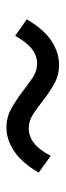

<svg xmlns="http://www.w3.org/2000/svg" viewBox="176 -666 203 595"><g transform="rotate(90 277.5 -368.5)"><path d="M376 -287Q343 -287 316.5 -302Q290 -317 267 -334.5Q244 -352 222.5 -367Q201 -382 177 -382Q153 -382 132 -366Q111 -350 91 -314L40 -350Q71 -403 107 -426.5Q143 -450 180 -450Q213 -450 239 -435.5Q265 -421 288 -403Q311 -385 332.5 -370.5Q354 -356 378 -356Q402 -356 423 -372Q444 -388 463 -424L515 -387Q484 -334 448 -310.5Q412 -287 376 -287Z"/></g></svg>

Font: Kinto Sans
Style: Regular
Weight: 400
Designer: Authors: Ryoko NISHIZUKA  (kana & ideographs); Paul D. Hunt (Latin, Greek & Cyrillic); Wenlong ZHANG  (bopomofo); Sandol
Foundry: Adobe Systems Incorporated, ookami Inc.
Version: Version 0.001